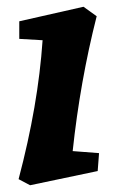

<svg xmlns="http://www.w3.org/2000/svg" viewBox="-20 -530 347 568"><path d="M227 -510 266 -482Q217 -289 195 -83L273 -77L269 -24L69 18L35 0Q93 -219 106 -411L37 -415V-467Z"/></svg>

Font: Andada
Style: Bold Italic
Weight: 700
Italic angle: -8.29999°
Designer: Carolina Giovagnoli
Foundry: Carolina Giovagnoli
Version: Version 1.003